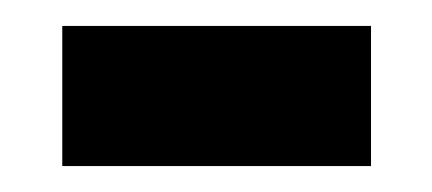

<svg xmlns="http://www.w3.org/2000/svg" viewBox="-20 -343 333 148"><path d="M28 -215H266V-323H28Z"/></svg>

Font: Noto Sans Myanmar UI ExtraCondensed SemiBold
Style: Regular
Weight: 600
Width: 2
Designer: Monotype Design Team
Foundry: Monotype Imaging Inc.
Version: Version 2.103